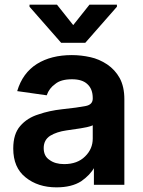

<svg xmlns="http://www.w3.org/2000/svg" viewBox="-20 -792 615 826"><path d="M90 -29Q37 -71 37 -153Q37 -216 67 -250Q97 -285 146 -300Q192 -316 247 -322Q314 -329 349 -336Q379 -342 379 -368V-370Q379 -409 356 -430Q334 -451 290 -451Q242 -451 218 -431Q191 -412 181 -382L54 -400Q77 -478 139 -517Q200 -555 289 -555Q329 -555 369 -546Q406 -538 441 -515Q475 -492 495 -456Q515 -419 515 -365V3H384V-72H386Q368 -39 329 -12Q288 14 223 14Q143 14 90 -29ZM346 -119Q379 -151 379 -196V-253Q377 -251 354 -245Q324 -239 307 -237Q283 -233 266 -231Q224 -225 196 -208Q168 -190 168 -155Q168 -120 193 -104Q217 -86 256 -86Q313 -86 346 -119ZM365 -772H483V-763L347 -608H243L107 -763V-772H225L295 -684Z"/></svg>

Font: Sinter Bold
Style: Regular
Weight: 700
Foundry: Adobe & rsms
Version: Version 1.000